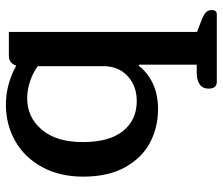

<svg xmlns="http://www.w3.org/2000/svg" viewBox="-72 -469 754 650"><g transform="rotate(-90 305.0 -144.0)"><path d="M353 213Q330 213 330 185Q330 165 344.5 155Q359 145 383 145H411V-51H407Q384 -21 347 -3.5Q310 14 261 14Q198 14 146.5 -13.5Q95 -41 63.5 -98Q32 -155 32 -240Q32 -319 64.5 -378.5Q97 -438 152.5 -469.5Q208 -501 276 -501Q344 -501 408 -466Q416 -491 441 -491H522V146L561 161Q581 169 588.5 176.5Q596 184 596 196Q596 213 581 213ZM406 -171V-393Q385 -409 355.5 -419Q326 -429 297 -429Q233 -429 191 -379.5Q149 -330 149 -241Q149 -151 186.5 -104.5Q224 -58 288 -58Q339 -58 372.5 -89Q406 -120 406 -171Z"/></g></svg>

Font: Maitree Semibold
Style: Regular
Weight: 600
Designer: CadsonDemak Team
Foundry: CadsonDemak
Version: Version 1.010